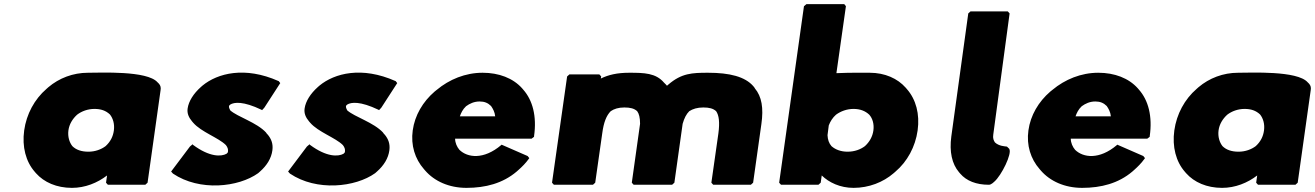

<svg xmlns="http://www.w3.org/2000/svg" viewBox="-20 -887 6363 929"><path d="M353 -332C375 -349 405 -360 437 -360C468 -360 492 -352 512 -333C527 -314 535 -287 531 -256C527 -226 514 -201 491 -180C470 -164 440 -153 408 -153C374 -153 348 -162 330 -180C316 -198 307 -225 311 -256C315 -286 331 -312 353 -332ZM749 -482 742 -489C692 -546 467 -535 406 -535C333 -535 266 -509 214 -465L205 -457C147 -407 108 -335 97 -256C86 -177 105 -105 148 -56L154 -49C193 -5 254 22 328 22C392 22 451 -2 498 -38L493 -3L502 7H683L694 -3L757 -451C759 -463 757 -473 749 -482Z M914 -186 912 -189 899 -178 808 -57 817 -47C946 40 1134 19 1229 -49L1238 -57C1271 -86 1293 -121 1298 -160C1302 -191 1293 -214 1276 -235L1273 -238L1268 -244V-245C1222 -295 1130 -321 1094 -353C1091 -359 1087 -367 1088 -373C1088 -376 1091 -378 1094 -381C1113 -393 1157 -398 1245 -356L1248 -354L1259 -366L1336 -485L1328 -495H1327C1165 -567 1033 -533 960 -473L952 -466C916 -434 893 -397 888 -363C884 -338 894 -318 909 -300L915 -293C954 -248 1037 -221 1073 -185C1081 -175 1085 -164 1083 -153C1083 -150 1081 -147 1076 -143C1051 -129 995 -126 914 -186Z M1480 -186 1478 -189 1465 -178 1374 -57 1383 -47C1512 40 1700 19 1795 -49L1804 -57C1837 -86 1859 -121 1864 -160C1868 -191 1859 -214 1842 -235L1839 -238L1834 -244V-245C1788 -295 1696 -321 1660 -353C1657 -359 1653 -367 1654 -373C1654 -376 1657 -378 1660 -381C1679 -393 1723 -398 1811 -356L1814 -354L1825 -366L1902 -485L1894 -495H1893C1731 -567 1599 -533 1526 -473L1518 -466C1482 -434 1459 -397 1454 -363C1450 -338 1460 -318 1475 -300L1481 -293C1520 -248 1603 -221 1639 -185C1647 -175 1651 -164 1649 -153C1649 -150 1647 -147 1642 -143C1617 -129 1561 -126 1480 -186Z M2235 -373C2253 -386 2274 -396 2301 -396C2324 -396 2341 -389 2356 -374C2365 -361 2374 -345 2376 -324H2205C2211 -341 2219 -358 2235 -373ZM2405 -185C2320 -113 2242 -124 2203 -162C2191 -176 2182 -196 2182 -216H2552L2564 -225V-228C2578 -325 2557 -402 2512 -453L2506 -460C2462 -509 2394 -535 2315 -535C2232 -535 2154 -503 2093 -452L2083 -444C2026 -395 1987 -329 1977 -256C1967 -184 1988 -118 2031 -69L2037 -62C2082 -10 2153 22 2237 22C2329 22 2413 0 2480 -57L2489 -65C2506 -80 2524 -98 2539 -119L2541 -122L2533 -132L2407 -187Z M3024 -535C2966 -535 2924 -525 2887 -507L2889 -517L2880 -527H2735L2724 -517L2651 -3L2660 7H2849L2860 -3L2894 -242C2901 -295 2914 -328 2935 -349C2951 -360 2972 -367 3001 -367C3030 -367 3049 -362 3063 -349C3072 -337 3077 -318 3077 -288L3037 -3L3046 7H3232L3243 -3L3283 -288C3291 -316 3301 -335 3315 -349C3332 -360 3354 -367 3383 -367C3412 -367 3431 -362 3445 -349C3459 -329 3463 -295 3456 -242L3422 -3L3431 7H3613L3624 -3L3664 -287C3675 -364 3666 -420 3632 -460V-461L3625 -470C3585 -516 3511 -535 3406 -535C3329 -535 3278 -533 3214 -478L3207 -472C3206 -474 3203 -477 3201 -479L3200 -480L3193 -487C3153 -534 3097 -535 3024 -535Z M3984 -233 3990 -280C3997 -299 4009 -318 4025 -332C4048 -349 4078 -360 4110 -360C4142 -360 4167 -350 4186 -332C4202 -314 4210 -287 4206 -256C4202 -226 4187 -200 4165 -180C4144 -164 4115 -153 4081 -153C4049 -153 4022 -163 4003 -180C3991 -194 3985 -211 3984 -233ZM3759 7H3940L3951 -3L3956 -38C3991 -4 4045 22 4110 22C4184 22 4253 -5 4304 -49L4312 -56C4370 -105 4409 -177 4420 -256C4431 -335 4412 -406 4368 -456L4362 -463C4323 -507 4262 -535 4188 -535C4159 -535 4096 -536 4027 -533L4073 -857L4065 -867H3882L3870 -857L3750 -3Z M4783 -1 4791 -8C4825 -37 4879 -145 4863 -167L4862 -169H4861L4856 -174C4853 -178 4850 -178 4850 -178C4842 -179 4813 -180 4794 -198C4788 -207 4783 -218 4786 -236L4865 -822L4856 -832H4676L4665 -822L4583 -227C4573 -153 4586 -94 4620 -54L4626 -47C4656 -12 4703 7 4765 7C4771 7 4778 3 4783 -1Z M5214 -373C5232 -386 5253 -396 5280 -396C5303 -396 5320 -389 5335 -374C5344 -361 5353 -345 5355 -324H5184C5190 -341 5198 -358 5214 -373ZM5384 -185C5299 -113 5221 -124 5182 -162C5170 -176 5161 -196 5161 -216H5531L5543 -225V-228C5557 -325 5536 -402 5491 -453L5485 -460C5441 -509 5373 -535 5294 -535C5211 -535 5133 -503 5072 -452L5062 -444C5005 -395 4966 -329 4956 -256C4946 -184 4967 -118 5010 -69L5016 -62C5061 -10 5132 22 5216 22C5308 22 5392 0 5459 -57L5468 -65C5485 -80 5503 -98 5518 -119L5520 -122L5512 -132L5386 -187Z M5918 -332C5940 -349 5970 -360 6002 -360C6033 -360 6057 -352 6077 -333C6092 -314 6100 -287 6096 -256C6092 -226 6079 -201 6056 -180C6035 -164 6005 -153 5973 -153C5939 -153 5913 -162 5895 -180C5881 -198 5872 -225 5876 -256C5880 -286 5896 -312 5918 -332ZM6314 -482 6307 -489C6257 -546 6032 -535 5971 -535C5898 -535 5831 -509 5779 -465L5770 -457C5712 -407 5673 -335 5662 -256C5651 -177 5670 -105 5713 -56L5719 -49C5758 -5 5819 22 5893 22C5957 22 6016 -2 6063 -38L6058 -3L6067 7H6248L6259 -3L6322 -451C6324 -463 6322 -473 6314 -482Z"/></svg>

Font: Hussar Woodtype
Style: UltraObl
Weight: 900
Foundry: Cannot Into Space Fonts
Version: Version 1.07